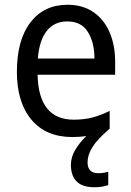

<svg xmlns="http://www.w3.org/2000/svg" viewBox="-20 -566 550 807"><path d="M348 116Q348 162 393 162Q407 162 417.5 160Q428 158 435 156V212Q423 216 409 218.5Q395 221 377 221Q326 221 302 196.5Q278 172 278 127Q278 93 298 61Q318 29 343 6Q316 10 284 10Q173 10 112 -63Q51 -136 51 -264Q51 -398 108 -472Q165 -546 264 -546Q327 -546 372 -515.5Q417 -485 440.5 -430.5Q464 -376 464 -306V-252H138Q142 -63 290 -63Q333 -63 368 -72Q403 -81 441 -100V-25Q388 20 368 53Q348 86 348 116ZM263 -476Q208 -476 176.5 -436Q145 -396 139 -320H377Q377 -387 349.5 -431.5Q322 -476 263 -476Z"/></svg>

Font: Noto Sans Khmer SemiCondensed
Style: Regular
Weight: 400
Width: 4
Designer: Danh Hong and the Monotype Design Team
Foundry: Monotype Imaging Inc.
Version: Version 2.004; ttfautohint (v1.8.4.7-5d5b)